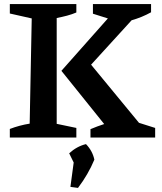

<svg xmlns="http://www.w3.org/2000/svg" viewBox="-20 -672 789 938"><path d="M28 0V-42Q75 -60 125 -68L135 -582L28 -606V-652H353V-611Q332 -602 307.5 -595.5Q283 -589 257 -584V-67L353 -47V0ZM422 0V-41Q455 -55 489 -66L280 -326L507 -582L434 -605V-652H718V-612Q673 -587 623 -573L425 -356L659 -72L738 -47V0ZM324 241 340 122 318 77Q355 43 400 32Q432 65 441 108Q411 180 361 246Z"/></svg>

Font: Piazzolla SemiBold
Style: Regular
Weight: 600
Designer: Juan Pablo del Peral
Foundry: Huerta Tipografica
Version: Version 1.330